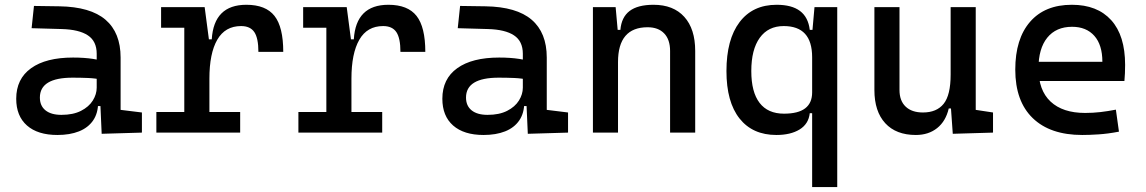

<svg xmlns="http://www.w3.org/2000/svg" viewBox="-20 -547 4728 792"><path d="M399.4 4.9 392.6 -148.4 378.9 -191.4V-325.2Q378.9 -377 342.5 -401.1Q306.2 -425.3 234.4 -427.2L110.4 -430.7L120.1 -522.5L224.6 -521Q353 -519 415.3 -465.6Q477.5 -412.1 477.5 -309.6V-93.8L565.4 -83V0ZM216.8 9.8Q135.7 9.8 91.3 -29.3Q46.9 -68.4 46.9 -139.6Q46.9 -221.7 108.2 -265.6Q169.4 -309.6 281.2 -309.6Q327.6 -309.6 364 -304Q400.4 -298.3 428.7 -287.1L407.2 -216.8Q374.5 -224.1 343.3 -225.3Q312 -226.6 279.3 -226.6Q144.5 -226.6 144.5 -144.5Q144.5 -110.4 167.7 -91.8Q190.9 -73.2 233.4 -73.2Q281.7 -73.2 314.2 -89.8Q346.7 -106.4 362.8 -132.3Q378.9 -158.2 378.9 -185.5V-242.2L409.2 -109.4H368.2L384.8 -125Q384.8 -80.1 364 -50Q343.3 -20 305.7 -5.1Q268.1 9.8 216.8 9.8Z M843.8 -222.7 813.5 -384.8H853.5Q862.3 -527.3 996.1 -527.3Q1076.2 -527.3 1112.3 -481.4Q1148.4 -435.5 1148.4 -333H1045.9Q1045.9 -389.6 1029.1 -414.6Q1012.2 -439.5 974.6 -439.5Q908.7 -439.5 876.2 -383.1Q843.8 -326.7 843.8 -222.7ZM625 0V-85H970.7V0ZM740.2 0V-517.6H824.2L843.8 -369.1V0ZM644.5 -432.6V-517.6H817.4L827.1 -432.6Z M1429.7 -222.7 1399.4 -384.8H1439.5Q1448.2 -527.3 1582 -527.3Q1662.1 -527.3 1698.2 -481.4Q1734.4 -435.5 1734.4 -333H1631.8Q1631.8 -389.6 1615 -414.6Q1598.1 -439.5 1560.5 -439.5Q1494.6 -439.5 1462.2 -383.1Q1429.7 -326.7 1429.7 -222.7ZM1210.9 0V-85H1556.6V0ZM1326.2 0V-517.6H1410.2L1429.7 -369.1V0ZM1230.5 -432.6V-517.6H1403.3L1413.1 -432.6Z M2157.2 4.9 2150.4 -148.4 2136.7 -191.4V-325.2Q2136.7 -377 2100.3 -401.1Q2064 -425.3 1992.2 -427.2L1868.2 -430.7L1877.9 -522.5L1982.4 -521Q2110.8 -519 2173.1 -465.6Q2235.4 -412.1 2235.4 -309.6V-93.8L2323.2 -83V0ZM1974.6 9.8Q1893.6 9.8 1849.1 -29.3Q1804.7 -68.4 1804.7 -139.6Q1804.7 -221.7 1866 -265.6Q1927.2 -309.6 2039.1 -309.6Q2085.4 -309.6 2121.8 -304Q2158.2 -298.3 2186.5 -287.1L2165 -216.8Q2132.3 -224.1 2101.1 -225.3Q2069.8 -226.6 2037.1 -226.6Q1902.3 -226.6 1902.3 -144.5Q1902.3 -110.4 1925.5 -91.8Q1948.7 -73.2 1991.2 -73.2Q2039.6 -73.2 2072 -89.8Q2104.5 -106.4 2120.6 -132.3Q2136.7 -158.2 2136.7 -185.5V-242.2L2167 -109.4H2126L2142.6 -125Q2142.6 -80.1 2121.8 -50Q2101.1 -20 2063.5 -5.1Q2025.9 9.8 1974.6 9.8Z M2744.1 0V-336.9Q2744.1 -383.8 2719.7 -409.2Q2695.3 -434.6 2651.4 -434.6Q2529.3 -434.6 2529.3 -291L2499 -423.8H2539.1Q2543.5 -476.1 2577.1 -501.7Q2610.8 -527.3 2675.8 -527.3Q2757.8 -527.3 2802.7 -477.5Q2847.7 -427.7 2847.7 -336.9V0ZM2425.8 0V-517.6H2519.5L2529.3 -408.2V0Z M3182.6 9.8Q3084.5 9.8 3030.5 -58.3Q2976.6 -126.5 2976.6 -253.9Q2976.6 -384.3 3030.8 -455.8Q3085 -527.3 3183.6 -527.3Q3246.1 -527.3 3280 -501.7Q3314 -476.1 3320.3 -423.8H3360.4L3330.1 -310.5Q3330.1 -375.5 3300.8 -407.5Q3271.5 -439.5 3212.9 -439.5Q3148.9 -439.5 3114 -391.1Q3079.1 -342.8 3079.1 -253.9Q3079.1 -167 3113.3 -122.6Q3147.5 -78.1 3213.9 -78.1Q3272.5 -78.1 3301.3 -100.1Q3330.1 -122.1 3330.1 -166V-222.7L3365.2 -80.1H3320.3Q3315.4 -35.6 3278.3 -12.9Q3241.2 9.8 3182.6 9.8ZM3330.1 224.6V-408.2L3339.8 -517.6H3433.6V224.6Z M3757.8 9.8Q3676.3 9.8 3631.6 -38.8Q3586.9 -87.4 3586.9 -175.8V-517.6H3690.4V-175.8Q3690.4 -131.3 3715.8 -107.2Q3741.2 -83 3787.1 -83Q3843.8 -83 3872.6 -118.9Q3901.4 -154.8 3901.4 -239.3L3927.7 -99.6H3893.6Q3881.3 -46.9 3845.7 -18.6Q3810.1 9.8 3757.8 9.8ZM3910.2 4.9 3901.4 -119.1V-210H4004.9V-93.8L4076.2 -83V0ZM3901.4 -146.5V-517.6H4004.9V-175.8Z M4444.3 9.8Q4312 9.8 4240 -59.8Q4168 -129.4 4168 -259.8Q4168 -386.7 4229 -457Q4290 -527.3 4401.4 -527.3Q4506.3 -527.3 4563.7 -463.9Q4621.1 -400.4 4621.1 -279.3Q4621.1 -243.7 4618.2 -212.9H4254.9V-292H4527.3Q4527.3 -361.8 4494.1 -399.2Q4460.9 -436.5 4402.3 -436.5Q4336.4 -436.5 4300 -391.6Q4263.7 -346.7 4263.7 -264.6Q4263.7 -174.8 4313.7 -127.9Q4363.8 -81.1 4456.1 -81.1Q4488.3 -81.1 4519.5 -84.7Q4550.8 -88.4 4583 -94.7L4595.7 -3.9Q4549.8 4.9 4511.7 7.3Q4473.6 9.8 4444.3 9.8Z"/></svg>

Font: Cascadia Code PL
Style: Regular
Weight: 400
Monospace: yes
Designer: Aaron Bell
Foundry: Saja Typeworks
Version: Version 2102.003